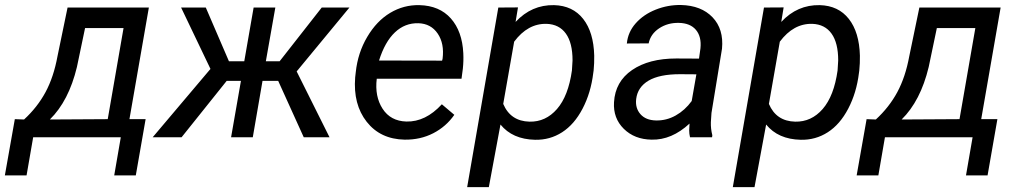

<svg xmlns="http://www.w3.org/2000/svg" viewBox="-76 -559 4156 782"><path d="M22 -72.3Q76.2 -122.1 109.4 -183.6Q142.6 -245.1 158.2 -330.1L199.2 -528.3H530.3L451.2 -73.7H517.1L477.1 155.3H389.2L416 0H59.1L32.2 155.3H-56.2L-15.6 -73.7ZM127 -72.3 362.8 -73.7 427.2 -444.8H270.5L237.3 -286.1Q204.1 -147.9 127 -72.3Z M1057.1 -229.5H993.2L953.6 0H865.2L905.3 -229.5H847.2L663.6 0H545.9L781.2 -278.3L661.6 -528.3H762.2L856.4 -309.6H918.9L957 -528.3H1045.4L1006.8 -309.6H1063L1234.4 -528.3H1347.2L1132.3 -268.1L1266.1 0H1161.1Z M1361.8 0ZM1571.8 9.8Q1473.1 7.8 1417.5 -63Q1361.8 -133.8 1370.6 -244.1L1373 -265.1Q1381.3 -343.8 1419.7 -408.7Q1458 -473.6 1513.2 -506.6Q1568.4 -539.6 1632.3 -538.1Q1713.9 -536.1 1760.3 -483.9Q1806.6 -431.6 1811 -342.3Q1812.5 -310.5 1809.1 -278.8L1803.7 -238.3H1458.5Q1449.7 -166.5 1482.2 -116.2Q1514.6 -65.9 1579.1 -64Q1657.2 -62 1723.6 -134.3L1774.4 -91.3Q1741.2 -43.5 1688.7 -16.4Q1636.2 10.7 1571.8 9.8ZM1627.9 -464.4Q1573.2 -465.8 1532.5 -427.2Q1491.7 -388.7 1467.8 -312.5L1724.6 -312L1726.6 -319.8Q1734.4 -381.3 1706.8 -422.1Q1679.2 -462.9 1627.9 -464.4Z M1846.7 0ZM2340.3 -261.7Q2330.6 -181.2 2296.9 -116.7Q2263.2 -52.2 2213.4 -20.3Q2163.6 11.7 2103 10.3Q2011.2 8.3 1962.4 -51.8L1915 203.1H1826.7L1953.6 -528.3L2033.7 -528.8L2023.9 -469.7Q2089.4 -540 2180.7 -538.1Q2256.8 -536.1 2299.3 -481.9Q2341.8 -427.7 2344.2 -332.5Q2344.7 -301.3 2341.8 -272ZM2253.4 -272 2255.9 -313Q2255.9 -384.3 2228.8 -422.1Q2201.7 -460 2150.4 -461.9Q2073.7 -463.9 2018.1 -389.2L1973.6 -135.7Q2003.4 -65.4 2080.6 -63.5Q2146.5 -62 2192.6 -115Q2238.8 -168 2253.4 -272Z M2420.9 0ZM2734.4 0Q2731 -14.2 2731 -27.8L2732.4 -55.7Q2659.7 11.7 2578.1 9.8Q2508.3 8.8 2464.6 -34.4Q2420.9 -77.6 2424.8 -142.6Q2429.7 -226.6 2498.3 -273.7Q2566.9 -320.8 2678.7 -320.8L2771 -320.3L2776.9 -362.3Q2781.7 -409.7 2758.5 -437.3Q2735.4 -464.8 2689 -465.8Q2643.6 -466.8 2608.6 -443.6Q2573.7 -420.4 2565.9 -382.3L2477.1 -381.8Q2481.4 -428.2 2513.2 -464.1Q2544.9 -500 2594.7 -519.8Q2644.5 -539.6 2697.8 -538.6Q2780.3 -536.6 2826.2 -488.5Q2872.1 -440.4 2864.7 -360.8L2821.8 -99.1L2819.3 -61.5Q2818.4 -34.7 2825.2 -8.3L2824.2 0ZM2595.7 -68.4Q2638.2 -67.4 2676 -88.6Q2713.9 -109.9 2741.2 -147.5L2760.3 -256.3L2693.4 -256.8Q2609.9 -256.8 2565.4 -230.5Q2521 -204.1 2515.1 -155.8Q2510.7 -118.7 2532.5 -94Q2554.2 -69.3 2595.7 -68.4Z M2928.7 0ZM3422.4 -261.7Q3412.6 -181.2 3378.9 -116.7Q3345.2 -52.2 3295.4 -20.3Q3245.6 11.7 3185.1 10.3Q3093.3 8.3 3044.4 -51.8L2997.1 203.1H2908.7L3035.6 -528.3L3115.7 -528.8L3106 -469.7Q3171.4 -540 3262.7 -538.1Q3338.9 -536.1 3381.3 -481.9Q3423.8 -427.7 3426.3 -332.5Q3426.8 -301.3 3423.8 -272ZM3335.4 -272 3337.9 -313Q3337.9 -384.3 3310.8 -422.1Q3283.7 -460 3232.4 -461.9Q3155.8 -463.9 3100.1 -389.2L3055.7 -135.7Q3085.4 -65.4 3162.6 -63.5Q3228.5 -62 3274.7 -115Q3320.8 -168 3335.4 -272Z M3491.2 -72.3Q3545.4 -122.1 3578.6 -183.6Q3611.8 -245.1 3627.4 -330.1L3668.5 -528.3H3999.5L3920.4 -73.7H3986.3L3946.3 155.3H3858.4L3885.3 0H3528.3L3501.5 155.3H3413.1L3453.6 -73.7ZM3596.2 -72.3 3832 -73.7 3896.5 -444.8H3739.7L3706.5 -286.1Q3673.3 -147.9 3596.2 -72.3Z"/></svg>

Font: Roboto
Style: Italic
Weight: 400
Italic angle: -12°
Designer: Google
Version: Version 2.134; 2016; ttfautohint (v1.6)